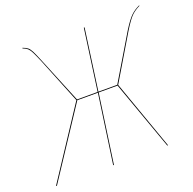

<svg xmlns="http://www.w3.org/2000/svg" viewBox="-123 -814 940 937"><g transform="rotate(-20 347.5 -345.0)"><path d="M695 -687Q670 -675 652 -657.5Q634 -640 605 -593L466 -360L594 0H590L462 -358H364L313 0H309L360 -358H253L17 0H12L249 -360L154 -595Q137 -635 129 -650.5Q121 -666 112.5 -673.5Q104 -681 88 -687L89 -690Q106 -684 115 -676.5Q124 -669 132.5 -652Q141 -635 157 -596L253 -362H360L404 -680H408L364 -362H462L602 -596Q631 -642 650 -660Q669 -678 695 -690Z"/></g></svg>

Font: Fira Sans Condensed Four
Style: Italic
Weight: 100
Width: 3
Italic angle: -8°
Designer: bBox Type GmbH & Carrois Corporate GbR & Edenspiekermann AG
Foundry: bBox Type GmbH & Carrois Corporate GbR & Edenspiekermann AG
Version: Version 4.301